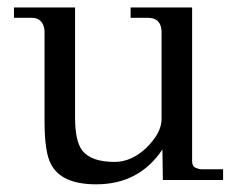

<svg xmlns="http://www.w3.org/2000/svg" viewBox="-20 -477 643 510"><path d="M572.6 1.1H412.6L411.4 -80Q349.7 12.6 235.4 12.6Q142.9 12.6 115.4 -41.1Q98.3 -72 98.3 -155.4V-395.4Q94.9 -429.7 64 -429.7H17.1V-457.1H179.4V-164.6Q179.4 -101.7 198.9 -76.6Q222.9 -46.9 284.6 -46.9Q329.1 -46.9 369.1 -84.6Q409.1 -124.6 409.1 -160V-395.4Q406.9 -429.7 372.6 -429.7H326.9V-457.1H490.3V-49.1Q490.3 -35.4 499.4 -31.4Q508.6 -27.4 515.4 -27.4H572.6Z"/></svg>

Font: t
Style: Regular
Weight: 400
Designer: Takis Katsoulidis and George D. Matthiopoulos
Foundry: Takis Katsoulidis and George D. Matthiopoulos
Version: Version 1.0 ; ttfautohint (v1.8.1)